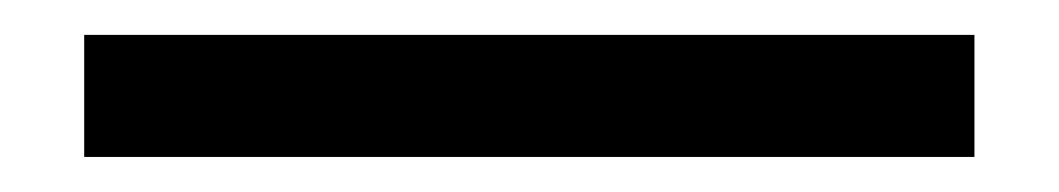

<svg xmlns="http://www.w3.org/2000/svg" viewBox="-20 11 601 109"><path d="M27.8 100.1H533.2V30.8H27.8Z"/></svg>

Font: FAU Chimera
Style: Regular
Weight: 400
Version: Version 1.002;hotconv 1.0.117;makeotfexe 2.5.65602